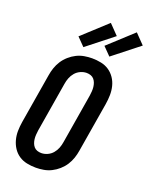

<svg xmlns="http://www.w3.org/2000/svg" viewBox="-179 -1080 925 1181"><g transform="rotate(20 284.0 -489.5)"><path d="M206 8Q176 8 147 2Q118 -4 95 -19.5Q72 -35 56.5 -58.5Q41 -82 33.5 -110Q26 -138 26.5 -167.5Q27 -197 32 -228L86 -552Q90 -578 98.5 -603Q107 -628 121.5 -650.5Q136 -673 157 -691.5Q178 -710 202 -722Q226 -734 252 -738.5Q278 -743 303 -743Q333 -743 362 -737Q391 -731 414 -715.5Q437 -700 453 -676.5Q469 -653 476 -625Q483 -597 482.5 -567.5Q482 -538 477 -507L423 -183Q419 -157 410.5 -132Q402 -107 387.5 -84.5Q373 -62 352 -43.5Q331 -25 307 -13Q283 -1 257 3.5Q231 8 206 8ZM207 -88Q227 -88 247 -97Q267 -106 281 -122.5Q295 -139 302.5 -158.5Q310 -178 313 -198L367 -523Q369 -537 370 -551.5Q371 -566 369.5 -579.5Q368 -593 363.5 -605.5Q359 -618 350.5 -628Q342 -638 329 -642.5Q316 -647 302 -647Q282 -647 262 -638Q242 -629 228 -612.5Q214 -596 206.5 -576.5Q199 -557 196 -537L142 -212Q140 -198 139 -183.5Q138 -169 139.5 -155.5Q141 -142 145.5 -129.5Q150 -117 158.5 -107Q167 -97 180 -92.5Q193 -88 207 -88ZM398 -789 347 -841 506 -987 568 -923ZM228 -789 177 -841 336 -987 398 -923Z"/></g></svg>

Font: Iosevka SS04
Style: Bold Italic
Weight: 700
Italic angle: -9°
Monospace: yes
Designer: Belleve Invis
Foundry: Belleve Invis
Version: Version 19.0.0; ttfautohint (v1.8.4)